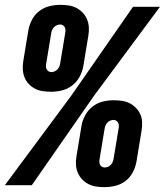

<svg xmlns="http://www.w3.org/2000/svg" viewBox="-35 -763 679 791"><path d="M176 -385Q158 -385 141 -387.5Q124 -390 109.5 -397.5Q95 -405 83.5 -417Q72 -429 66 -444.5Q60 -460 59 -477Q58 -494 61 -512L82 -639Q86 -661 97 -682Q108 -703 127 -717.5Q146 -732 168.5 -737.5Q191 -743 213 -743Q231 -743 248 -740.5Q265 -738 279.5 -730.5Q294 -723 305.5 -711Q317 -699 323.5 -683.5Q330 -668 331 -651Q332 -634 329 -616L308 -489Q304 -467 292.5 -446Q281 -425 262 -410.5Q243 -396 220.5 -390.5Q198 -385 176 -385ZM96 0H-15L258 -368L513 -735H624L352 -368ZM176 -466Q183 -466 190 -469Q197 -472 202 -477.5Q207 -483 209.5 -489.5Q212 -496 213 -502L234 -629Q235 -635 234.5 -641Q234 -647 231.5 -651.5Q229 -656 224 -659Q219 -662 213 -662Q206 -662 199 -659Q192 -656 187 -650.5Q182 -645 179.5 -638.5Q177 -632 176 -626L155 -499Q154 -493 154.5 -487Q155 -481 158 -476.5Q161 -472 165.5 -469Q170 -466 176 -466ZM396 8Q378 8 361 5.5Q344 3 329.5 -4.5Q315 -12 303.5 -24Q292 -36 285.5 -51.5Q279 -67 278 -84Q277 -101 280 -119L301 -246Q305 -268 316.5 -289Q328 -310 347 -324.5Q366 -339 388.5 -344.5Q411 -350 433 -350Q451 -350 468 -347.5Q485 -345 499.5 -337.5Q514 -330 525.5 -318Q537 -306 543.5 -291Q550 -276 550.5 -258.5Q551 -241 548 -223L527 -96Q523 -74 512 -53Q501 -32 482 -17.5Q463 -3 440.5 2.5Q418 8 396 8ZM396 -73Q403 -73 410 -76Q417 -79 422 -84.5Q427 -90 429.5 -96.5Q432 -103 433 -109L454 -236Q455 -242 454.5 -248Q454 -254 451 -258.5Q448 -263 443.5 -266Q439 -269 433 -269Q426 -269 419 -266Q412 -263 407 -257.5Q402 -252 399.5 -245.5Q397 -239 396 -233L375 -106Q374 -100 374.5 -94Q375 -88 377.5 -83.5Q380 -79 385 -76Q390 -73 396 -73Z"/></svg>

Font: Iosevka Custom Oblique
Style: Bold
Weight: 700
Italic angle: -9°
Monospace: yes
Designer: Belleve Invis
Foundry: Belleve Invis
Version: Version 30.1.2; ttfautohint (v1.8.4)